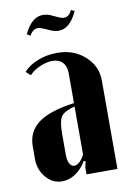

<svg xmlns="http://www.w3.org/2000/svg" viewBox="-79 -717 525 777"><g transform="rotate(-10 183.5 -328.5)"><path d="M88.9 -592.8 75.2 -601.1Q106 -667 151.9 -667Q167.5 -667 182.1 -661.1L210.9 -647.9Q224.6 -641.1 235.8 -641.1Q256.8 -641.1 268.1 -667L282.2 -660.2Q251.5 -592.8 205.1 -592.8Q190.9 -592.8 172.9 -600.1L150.9 -609.9Q132.3 -618.2 124 -618.2Q102.5 -618.2 88.9 -592.8ZM20 -99.1V-148.9Q20 -210.4 66.2 -245.1Q112.3 -279.8 214.8 -293.9V-415Q214.8 -444.8 200.2 -460.9Q185.5 -477.1 158.2 -477.1Q133.3 -477.1 105.2 -464.6Q77.1 -452.1 63 -435.1L43.9 -452.1Q64.9 -476.1 102.1 -491Q139.2 -505.9 183.1 -505.9Q250.5 -505.9 296.1 -464.8Q341.8 -423.8 341.8 -363.8V-1H214.8V-28.8L220.2 -54.2L212.9 -56.2Q194.8 -25.4 168.5 -7.8Q142.1 9.8 113.8 9.8Q74.7 9.8 47.4 -22Q20 -53.7 20 -99.1ZM172.9 -43.9Q193.8 -43.9 214.8 -82V-279.8Q171.9 -269 158.9 -250.5Q146 -231.9 146 -181.2V-91.8Q146 -70.3 153.3 -57.1Q160.6 -43.9 172.9 -43.9Z"/></g></svg>

Font: Moniqa Black Heading
Style: Regular
Weight: 900
Designer: Rajesh Rajput
Foundry: Rajesh Rajput
Version: Version 1.000